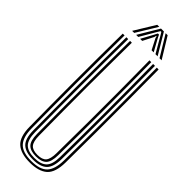

<svg xmlns="http://www.w3.org/2000/svg" viewBox="-318 -970 987 987"><g transform="rotate(45 176.0 -476.0)"><path d="M176.2 6.8Q110.8 6.8 78.6 -22Q46.5 -50.8 45.8 -122.8Q45 -193 44.4 -275.4Q43.8 -357.8 43.8 -446.5Q43.8 -535.2 44.2 -625.1Q44.8 -715 45.8 -800H59Q58.2 -722.8 57.8 -634.8Q57.2 -546.8 57.2 -456.1Q57.2 -365.5 57.8 -280.4Q58.2 -195.2 59 -124Q59.8 -60.8 86.4 -32.5Q113 -4.2 176.2 -4.2Q239.5 -4.2 265.9 -32.5Q292.2 -60.8 293.2 -124Q294 -193.8 294.5 -276Q295 -358.2 295 -447.1Q295 -536 294.6 -625.8Q294.2 -715.5 293.2 -800H306.5Q307.5 -697.2 308 -581.4Q308.5 -465.5 308.1 -348Q307.8 -230.5 306.5 -122.8Q305.5 -50 273.2 -21.6Q241 6.8 176.2 6.8ZM176.2 -15.5Q123.5 -15.5 98.1 -39Q72.8 -62.5 72.2 -123Q71.5 -200.8 71 -284Q70.5 -367.2 70.5 -453.5Q70.5 -539.8 71 -626.9Q71.5 -714 72.2 -800H85.5Q84.8 -720 84.2 -633Q83.8 -546 83.8 -457.6Q83.8 -369.2 84.2 -284.4Q84.8 -199.5 85.5 -123.2Q86 -69.5 107.5 -48Q129 -26.5 176.2 -26.5Q223 -26.5 244.5 -47.9Q266 -69.2 266.5 -123.2Q267.5 -199 268 -282.2Q268.5 -365.5 268.5 -452.8Q268.5 -540 268 -627.8Q267.5 -715.5 266.5 -800H280Q280.8 -719 281.2 -632Q281.8 -545 281.8 -457Q281.8 -369 281.2 -284.2Q280.8 -199.5 280 -123Q279.2 -63 254.4 -39.2Q229.5 -15.5 176.2 -15.5ZM176.2 -37.8Q135.8 -37.8 117.5 -56.6Q99.2 -75.5 98.8 -123.8Q97.8 -216.8 97.4 -330.6Q97 -444.5 97.2 -565.4Q97.5 -686.2 98.8 -800H112Q111.2 -718.5 110.8 -637.2Q110.2 -556 110.2 -472.9Q110.2 -389.8 110.8 -303Q111.2 -216.2 112.2 -123.8Q112.8 -82.2 127 -65.5Q141.2 -48.8 176.2 -48.8Q211.2 -48.8 225.2 -65.5Q239.2 -82.2 239.8 -123.8Q241.5 -253 241.9 -364.8Q242.2 -476.5 241.8 -582.5Q241.2 -688.5 240 -800H253.2Q254.2 -723.2 254.8 -635.5Q255.2 -547.8 255.2 -457.5Q255.2 -367.2 254.8 -281.6Q254.2 -196 253.2 -123.8Q252.8 -74.8 234.4 -56.2Q216 -37.8 176.2 -37.8ZM69.8 -844.2 139.2 -957.5H153.8L84.8 -844.2ZM99 -844.2 166.5 -957.5H187.5L255 -844.2H239.5L190.8 -928.2L179.8 -946.5H174.2L163 -928L114.2 -844.2ZM127.8 -844.2 164.5 -911.8 172.8 -928.2H181.2L189 -911.8L226.5 -844.2H211.2L180.8 -903L178.2 -913.5H175.5L173 -903L143 -844.2ZM269 -844.2 200.2 -957.5H214.8L284 -844.2Z"/></g></svg>

Font: Big Shoulders Inline Display Thin
Style: Regular
Weight: 400
Version: Version 2.002